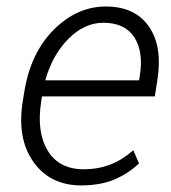

<svg xmlns="http://www.w3.org/2000/svg" viewBox="-20 -558 525 588"><path d="M228.5 9.8Q133.3 9.8 82.3 -62.3Q31.2 -134.3 49.8 -248.5L54.2 -275.4Q73.2 -395.5 144.5 -466.8Q215.8 -538.1 304.2 -538.1Q393.1 -538.1 435.8 -477.1Q478.5 -416 461.9 -312.5L454.1 -262.7H108.4L106.4 -248.5Q91.3 -154.3 126 -96.9Q160.6 -39.6 236.3 -39.6Q279.8 -39.6 316.9 -53.7Q354 -67.9 388.2 -97.7L405.8 -57.6Q373 -26.4 330.3 -8.3Q287.6 9.8 228.5 9.8ZM296.4 -488.3Q238.3 -488.3 189.2 -438.7Q140.1 -389.2 118.7 -312H405.8L408.2 -326.7Q419.9 -399.9 391.1 -444.1Q362.3 -488.3 296.4 -488.3Z"/></svg>

Font: Franko
Style: Light Italic
Weight: 300
Designer: Google
Version: Version 1.200310; 2013